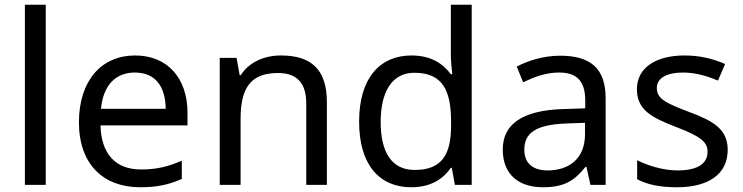

<svg xmlns="http://www.w3.org/2000/svg" viewBox="-20 -780 3135 810"><path d="M173 0V-760H85V0Z M550 -546C408 -546 313 -440 313 -264C313 -85 418 10 571 10C644 10 692 -1 747 -25V-102C691 -78 643 -65 575 -65C468 -65 407 -130 404 -251H771V-304C771 -450 687 -546 550 -546ZM549 -474C638 -474 678 -412 679 -321H406C415 -417 465 -474 549 -474Z M1165 -546C1097 -546 1031 -519 996 -463H991L978 -536H907V0H995V-278C995 -403 1033 -472 1152 -472C1234 -472 1272 -429 1272 -343V0H1359V-349C1359 -487 1293 -546 1165 -546Z M1715 10C1799 10 1850 -26 1882 -72H1886L1899 0H1970V-760H1882V-546C1882 -526 1886 -484 1888 -467H1882C1849 -511 1799 -546 1716 -546C1583 -546 1495 -451 1495 -267C1495 -83 1582 10 1715 10ZM1729 -63C1633 -63 1586 -137 1586 -265C1586 -392 1633 -473 1728 -473C1847 -473 1883 -399 1883 -266V-250C1883 -125 1842 -63 1729 -63Z M2343 -545C2273 -545 2207 -524 2160 -499L2187 -433C2231 -454 2282 -474 2338 -474C2408 -474 2449 -444 2449 -355V-323L2358 -320C2183 -315 2101 -256 2101 -149C2101 -40 2173 10 2270 10C2360 10 2403 -17 2450 -76H2454L2471 0H2535V-365C2535 -490 2473 -545 2343 -545ZM2369 -259 2448 -262V-214C2448 -110 2380 -61 2290 -61C2232 -61 2192 -88 2192 -148C2192 -216 2235 -254 2369 -259Z M3050 -148C3050 -234 2991 -269 2889 -307C2786 -346 2751 -364 2751 -409C2751 -449 2790 -474 2862 -474C2914 -474 2964 -459 3009 -440L3039 -510C2989 -532 2933 -546 2868 -546C2748 -546 2667 -495 2667 -404C2667 -316 2729 -284 2833 -244C2938 -204 2965 -180 2965 -140C2965 -92 2927 -61 2838 -61C2775 -61 2710 -83 2668 -104V-24C2709 -2 2761 10 2836 10C2967 10 3050 -44 3050 -148Z"/></svg>

Font: Noto Sans Brahmi
Style: Regular
Weight: 400
Designer: Monotype Design Team
Foundry: Monotype Imaging Inc.
Version: Version 2.004